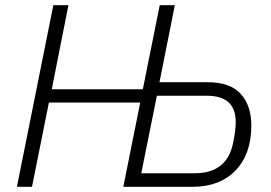

<svg xmlns="http://www.w3.org/2000/svg" viewBox="-20 -718 1041 738"><path d="M45 0 185 -698H243L179 -375H529L594 -698H652L593 -402H779Q864 -402 905 -357.5Q946 -313 946 -235Q946 -126 885.5 -63Q825 0 720 0H454L519 -324H168L103 0ZM523 -52H728Q853 -52 876 -169Q886 -216 886 -249Q886 -350 775 -350H583Z"/></svg>

Font: IBM Plex Sans Light
Style: Italic
Weight: 300
Italic angle: -11.31°
Designer: Mike Abbink, Paul van der Laan, Pieter van Rosmalen
Foundry: Bold Monday
Version: Version 3.0